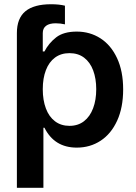

<svg xmlns="http://www.w3.org/2000/svg" viewBox="-20 -686 639 905"><path d="M220.7 -666Q258.8 -666 286.1 -659.2V-571.3Q264.2 -576.2 242.2 -576.2Q212.9 -576.2 197.3 -564.5Q181.6 -552.7 181.6 -530.3V-443.4H189.5Q209.5 -482.4 244.6 -509.8Q279.8 -537.1 341.8 -537.1Q403.8 -537.1 453.4 -505.4Q502.9 -473.6 531.7 -412.1Q560.5 -350.6 560.5 -264.6Q560.5 -179.2 532.2 -117.2Q503.9 -55.2 454.3 -22.7Q404.8 9.8 341.8 9.8Q236.3 9.8 189.5 -84H184.6V199.2H59.6V-530.3Q59.6 -599.6 99.6 -632.8Q139.6 -666 220.7 -666ZM307.6 -92.8Q347.7 -92.8 376 -114.7Q404.3 -136.7 418.9 -175.8Q433.6 -214.8 433.6 -265.6Q433.6 -315.4 419.2 -354Q404.8 -392.6 376.5 -414.1Q348.1 -435.5 307.6 -435.5Q267.6 -435.5 239.3 -414.6Q210.9 -393.6 196.3 -355.2Q181.6 -316.9 181.6 -265.6Q181.6 -213.9 196.3 -174.8Q210.9 -135.7 239.3 -114.3Q267.6 -92.8 307.6 -92.8Z"/></svg>

Font: Pretendard JP SemiBold
Style: Regular
Weight: 600
Designer: Base glyphs from Inter by Rasmus Andersson; Hangeul glyphs from Noto Sans CJK(Source Han Sans) by Jang Soo-young and Kan
Foundry: Kil Hyung-jin
Version: Version 1.309